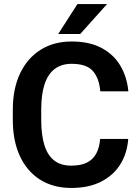

<svg xmlns="http://www.w3.org/2000/svg" viewBox="-20 -928 694 958"><path d="M479.8 -234.9H619.8Q614.8 -163.4 580.4 -108.1Q545.9 -52.8 484.2 -21.5Q422.6 9.8 335.6 9.8Q245.4 9.8 179.9 -31.7Q114.5 -73.2 79.2 -149.4Q43.9 -225.5 43.9 -329.5V-381Q43.9 -485 80.1 -561.4Q116.2 -637.8 182.3 -679.4Q248.4 -721 337.5 -721Q425.4 -721 486 -689Q546.7 -656.9 580.2 -600.8Q613.7 -544.7 620.4 -472.4H480.4Q474.9 -538.1 443.2 -573.8Q411.5 -609.6 337.5 -609.6Q287.1 -609.6 253.3 -584.2Q219.5 -558.9 202.6 -508.3Q185.7 -457.6 185.7 -381.9V-329.5Q185.7 -256.4 201 -205.5Q216.3 -154.6 249.5 -128Q282.6 -101.5 335.6 -101.5Q383.1 -101.5 413.5 -116.6Q443.8 -131.6 460 -161.3Q476.1 -190.9 479.8 -234.9ZM270.5 -758.4 366.4 -907.8H514.3L380.2 -758.4Z"/></svg>

Font: Vazirmatn
Style: Regular
Weight: 400
Designer: Saber Rastikerdar
Foundry: Saber Rastikerdar
Version: Version 33.003;September 2, 2022;FontCreator 14.0.0.2862 64-